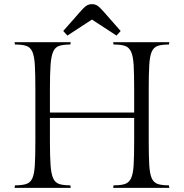

<svg xmlns="http://www.w3.org/2000/svg" viewBox="-20 -903 884 923"><path d="M792 -689Q758 -689 738.5 -682.5Q719 -676 709.5 -654.5Q700 -633 697.5 -590Q695 -547 695 -474V-226Q695 -153 697.5 -110Q700 -67 709.5 -46Q719 -25 738.5 -18.5Q758 -12 792 -12L794 0H524L526 -12Q561 -12 580.5 -18.5Q600 -25 610 -46Q620 -67 622.5 -110Q625 -153 625 -226V-336H220V-226Q220 -153 223 -110Q226 -67 235.5 -46Q245 -25 264.5 -18.5Q284 -12 318 -12L320 0H50L52 -12Q86 -12 106 -18.5Q126 -25 135.5 -46Q145 -67 147.5 -110Q150 -153 150 -226V-474Q150 -547 147.5 -590Q145 -633 135.5 -654.5Q126 -676 106 -682.5Q86 -689 52 -689L50 -700H320L318 -689Q284 -689 264.5 -682.5Q245 -676 235.5 -654.5Q226 -633 223 -590Q220 -547 220 -474V-362H625V-474Q625 -547 622.5 -590Q620 -633 610 -654.5Q600 -676 580.5 -682.5Q561 -689 526 -689L524 -700H794ZM422 -809 304 -732 284 -754 364 -845Q384 -868 395.5 -875.5Q407 -883 422 -883Q437 -883 448.5 -875.5Q460 -868 480 -845L560 -754L540 -732Z"/></svg>

Font: Gilda Display
Style: Regular
Weight: 400
Designer: Eduardo Rodriguez Tunni
Foundry: Eduardo Rodriguez Tunni
Version: Version 1.002; ttfautohint (v1.8.4.7-5d5b);gftools[0.9.22]